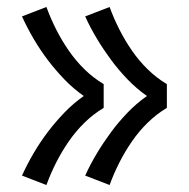

<svg xmlns="http://www.w3.org/2000/svg" viewBox="-20 -615 540 550"><path d="M294 -85 224 -112Q239 -145 258 -176.5Q277 -208 298.5 -237Q320 -266 345.5 -292.5Q371 -319 401 -340Q371 -361 345.5 -387.5Q320 -414 298.5 -443Q277 -472 258 -503.5Q239 -535 224 -568L294 -595Q306 -562 322 -530.5Q338 -499 358 -470Q378 -441 403 -416.5Q428 -392 458 -374V-306Q428 -288 403 -263.5Q378 -239 358 -210Q338 -181 322 -149.5Q306 -118 294 -85ZM113 -85 43 -112Q58 -145 76.5 -176.5Q95 -208 117 -237Q139 -266 164.5 -292.5Q190 -319 220 -340Q190 -361 164.5 -387.5Q139 -414 117 -443Q95 -472 76.5 -503.5Q58 -535 43 -568L113 -595Q125 -562 141 -530.5Q157 -499 177 -470Q197 -441 222 -416.5Q247 -392 277 -374V-306Q247 -288 222 -263.5Q197 -239 177 -210Q157 -181 141 -149.5Q125 -118 113 -85Z"/></svg>

Font: Iosevka Gothic
Style: Regular
Weight: 400
Monospace: yes
Designer: Belleve Invis
Foundry: Belleve Invis
Version: Version 15.5.1; ttfautohint (v1.8.4)